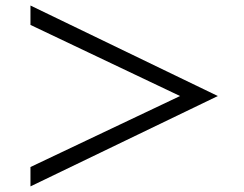

<svg xmlns="http://www.w3.org/2000/svg" viewBox="-20 -726 880 692"><path d="M89.8 -706.1 765.1 -379.9 89.8 -54.2V-124L628.9 -379.9L89.8 -636.2Z"/></svg>

Font: BIZ UDPMincho
Style: Bold
Weight: 700
Designer: TypeBank Co., Ltd.
Foundry: Morisawa Inc.
Version: Version 1.06